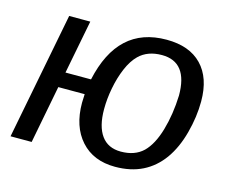

<svg xmlns="http://www.w3.org/2000/svg" viewBox="-82 -650 917 772"><g transform="rotate(15 376.0 -264.5)"><path d="M720.7 -333.5Q720.7 -269.5 702.6 -201.7Q684.6 -133.8 650.4 -85.9Q616.2 -38.6 567.4 -14.4Q518.6 9.8 453.6 9.8Q363.3 9.8 311.3 -48.1Q259.3 -106 259.3 -204.6L260.7 -240.7H150.9L104.5 0H16.6L119.1 -528.3H207L163.6 -304.7H270Q295.4 -421.4 358.4 -479.5Q421.4 -537.6 522.9 -537.6Q618.2 -537.6 669.4 -484.6Q720.7 -431.6 720.7 -333.5ZM628.4 -333.5Q628.4 -473.1 520.5 -473.1Q461.4 -473.1 425.8 -438.5Q402.3 -415.5 385.7 -376.5Q369.1 -337.4 360.4 -291.7Q351.6 -246.1 351.6 -203.1Q351.6 -131.3 379.2 -93.3Q406.7 -55.2 460.4 -55.2Q518.6 -55.2 553.2 -88.4Q586.9 -121.6 606.2 -188Q625.5 -254.4 628.4 -333.5Z"/></g></svg>

Font: Arimo
Style: Italic
Weight: 400
Italic angle: -12°
Designer: Steve Matteson
Foundry: Monotype Imaging Inc.
Version: Version 1.33